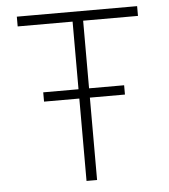

<svg xmlns="http://www.w3.org/2000/svg" viewBox="-52 -775 723 823"><g transform="rotate(-5 309.5 -364.0)"><path d="M50.8 -685.5V-727.5H568.4V-685.5H332.5V0H287.1V-685.5ZM135.3 -354.5V-394.5H483.4V-354.5Z"/></g></svg>

Font: Inter 18pt ExtraLight
Style: Regular
Weight: 250
Designer: Rasmus Andersson
Foundry: rsms
Version: Version 4.001;git-66647c0bb